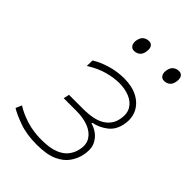

<svg xmlns="http://www.w3.org/2000/svg" viewBox="-213 -804 905 905"><g transform="rotate(45 240.0 -351.0)"><path d="M203 9Q136 9 86 -9Q36 -27 11 -43L24 -73Q57.5 -51.5 103.2 -37.2Q149 -23 202.5 -23Q260.5 -23 293.5 -37Q326.5 -51 342.2 -73Q358 -95 362.5 -118.5Q365.5 -131.5 365.5 -143.5Q365.5 -166.5 354 -184Q337 -210 303 -223Q269 -236 225.5 -236H139L145.5 -265H237.5Q314 -265 351 -289Q388 -313 396 -354Q399 -368.5 399 -381Q399 -403.5 389.5 -420Q374.5 -446 343.8 -459Q313 -472 273.5 -472Q239.5 -472 197.5 -461Q155.5 -450 108.5 -420.5L109.5 -458Q141.5 -478 185.2 -491Q229 -504 275 -504Q329 -504 366 -483.8Q403 -463.5 419.5 -429Q430 -406 430 -380Q430 -366 427 -351Q418 -305 385.8 -280.8Q353.5 -256.5 316.5 -249.5L315.5 -244.5Q334 -240.5 355.5 -225.8Q377 -211 390 -183.5Q397 -167.5 397 -146.5Q397 -131 393 -112Q387 -83.5 368 -55.5Q349 -27.5 310 -9.2Q271 9 203 9ZM415 -628Q400 -628 392.5 -640.5Q387.5 -648.5 387.5 -659.5Q387.5 -666 389 -673Q393.5 -694 405.8 -702.5Q418 -711 433 -711Q449 -711 456 -699Q460.5 -691.5 460.5 -680Q460.5 -673.5 459 -666Q455.5 -646 443.5 -637Q431.5 -628 415 -628ZM215 -628Q200 -628 192.5 -640.5Q187.5 -648.5 187.5 -659.5Q187.5 -666 189 -673Q193.5 -694 205.8 -702.5Q218 -711 233 -711Q249 -711 256 -699Q260.5 -691.5 260.5 -680Q260.5 -673.5 259 -666Q255.5 -646 243.5 -637Q231.5 -628 215 -628Z"/></g></svg>

Font: Heraclito Thin
Style: Italic
Weight: 100
Italic angle: -12°
Designer: Kostas Bartsokas (font) & Cristiano Sobral (main changes)
Foundry: Kostas Bartsokas (font) & Cristiano Sobral (main changes)
Version: Version 1.00;July 8, 2020;FontCreator 13.0.0.2655 64-bit